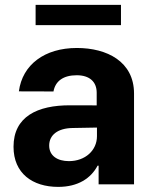

<svg xmlns="http://www.w3.org/2000/svg" viewBox="-20 -747 620 778"><path d="M215.9 10.3C296.5 10.3 348.7 -24.9 375.4 -75.6H379.6V0H523.1V-367.9C523.1 -497.9 413 -552.6 291.5 -552.6C160.9 -552.6 70.7 -485.1 56.5 -376.8L196.7 -376.4C204.2 -418.3 236.5 -442.1 290.8 -442.1C342.3 -442.1 371.8 -416.2 371.8 -371.4V-320L265.3 -320.3C131 -321 34.8 -274.1 34.8 -152.3C34.8 -44.4 111.9 10.3 215.9 10.3ZM124.3 -645.2H470.2V-727.3H124.3ZM179.3 -157.3C179.3 -199.9 214.1 -227.3 273.4 -228.3L372.9 -230.1V-195C372.9 -137.8 325.6 -94.1 259.2 -94.1C212.7 -94.1 179.3 -115.8 179.3 -157.3Z"/></svg>

Font: Margiela Sans
Style: Bold
Weight: 700
Designer: Stefan Endress, Andreas Faust
Version: Version 1.100;FEAKit 1.0